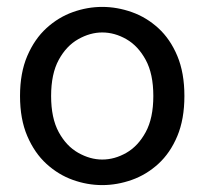

<svg xmlns="http://www.w3.org/2000/svg" viewBox="-20 -524 592 556"><path d="M276 12Q233 12 191 -3Q149 -18 114.5 -49.5Q80 -81 59 -130Q38 -179 38 -246Q38 -313 59 -362Q80 -411 114.5 -442.5Q149 -474 191 -489Q233 -504 276 -504Q319 -504 361.5 -489Q404 -474 438.5 -442.5Q473 -411 493.5 -362Q514 -313 514 -246Q514 -179 493.5 -130Q473 -81 438.5 -49.5Q404 -18 361.5 -3Q319 12 276 12ZM276 -62Q312 -62 346 -81.5Q380 -101 402 -141.5Q424 -182 424 -246Q424 -310 402 -350.5Q380 -391 346 -410.5Q312 -430 276 -430Q241 -430 206.5 -410.5Q172 -391 150 -350.5Q128 -310 128 -246Q128 -182 150 -141.5Q172 -101 206.5 -81.5Q241 -62 276 -62Z"/></svg>

Font: Atkinson Hyperlegible
Style: Regular
Weight: 400
Designer: Elliott Scott, Megan Eiswerth, Linus Boman, Theodore Petrosky
Foundry: Braille Institute
Version: Version 1.006; ttfautohint (v1.8.3)